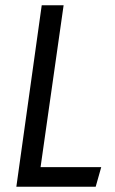

<svg xmlns="http://www.w3.org/2000/svg" viewBox="-20 -708 436 728"><path d="M221.2 -688 133.8 -74.2H363.8L342.8 0H42L138.2 -688Z"/></svg>

Font: Fira Sans Compressed Book
Style: Italic
Weight: 350
Width: 3
Italic angle: -8°
Designer: Carrois Corporate & Edenspiekermann AG
Foundry: Carrois Corporate GbR & Edenspiekermann AG
Version: Version 4.203;PS 004.203;hotconv 1.0.88;makeotf.lib2.5.64775